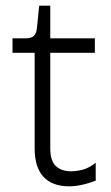

<svg xmlns="http://www.w3.org/2000/svg" viewBox="-20 -647 390 676"><path d="M224 9Q194 9 171 0.5Q148 -8 132.5 -25Q117 -42 109.5 -67Q102 -92 102 -125V-461H24V-512H69Q90 -512 99 -520.5Q108 -529 110 -548L118 -627H157V-512H314V-461H157V-124Q157 -81 176.5 -62.5Q196 -44 230 -44Q249 -44 271 -49.5Q293 -55 317 -74V-11Q291 -1 267.5 4Q244 9 224 9Z"/></svg>

Font: Bricolage Grotesque ExtraLight
Style: Regular
Weight: 250
Designer: Mathieu Triay
Foundry: Atelier Triay
Version: Version 1.000;gftools[0.9.30]